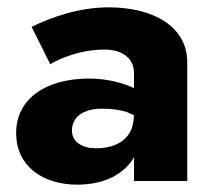

<svg xmlns="http://www.w3.org/2000/svg" viewBox="-20 -493 584 523"><path d="M117 -318C139 -332 198 -358 264 -358C315 -358 345 -333 345 -294V-252C345 -252 345 -252 345 -253C313 -268 270 -279 223 -279C102 -279 24 -222 24 -131C24 -41 95 10 191 10C255 10 308 -12 339 -55C341 -58 343 -61 345 -65V0H490V-324C490 -419 400 -473 276 -473C193 -473 118 -445 66 -420ZM176 -137C176 -174 206 -197 258 -197C284 -197 306 -194 325 -188C332 -185 338 -182 345 -179C344 -158 340 -141 331 -128C312 -100 279 -89 242 -89C206 -89 176 -105 176 -137Z"/></svg>

Font: Jost
Style: Bold
Weight: 700
Version: Version 3.710